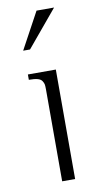

<svg xmlns="http://www.w3.org/2000/svg" viewBox="-78 -690 374 727"><g transform="rotate(-10 109.0 -326.5)"><path d="M41 -512.7 117.2 -653.3H184.6L67.4 -512.7ZM100.6 0V-352.5Q100.6 -365.7 99.6 -372.1Q98.6 -378.4 93.5 -386.2Q88.4 -394 76.2 -397.2Q64 -400.4 43 -400.4V-420.9H150.4V0Z"/></g></svg>

Font: Buda
Style: light
Weight: 400
Version: Version 1.002